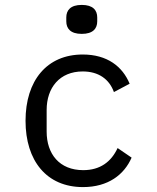

<svg xmlns="http://www.w3.org/2000/svg" viewBox="-20 -750 640 782"><path d="M318 12C421 12 486 -39 516 -108L459 -147C433 -91 388 -57 319 -57C222 -57 170 -123 170 -214V-302C170 -393 223 -459 317 -459C381 -459 425 -428 444 -375L508 -409C479 -479 417 -528 317 -528C171 -528 84 -422 84 -258C84 -95 170 12 318 12ZM313 -612C359 -612 376 -634 376 -663V-679C376 -708 359 -730 313 -730C267 -730 250 -708 250 -679V-663C250 -634 267 -612 313 -612Z"/></svg>

Font: IBM Plex Mono
Style: Regular
Weight: 400
Monospace: yes
Designer: Mike Abbink, Paul van der Laan, Pieter van Rosmalen
Foundry: Bold Monday
Version: Version 2.004